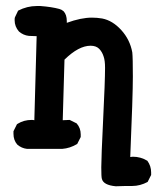

<svg xmlns="http://www.w3.org/2000/svg" viewBox="-20 -491 540 647"><path d="M425.8 135.7H404.3Q387.7 135.7 370.1 136.7Q328.1 132.8 323.2 111.3Q321.3 105.5 321.3 72.8Q321.3 40 327.6 -88.9Q334 -217.8 334 -262.7Q334 -287.1 329.1 -300.8Q324.2 -316.4 314 -326.7Q303.7 -336.9 285.2 -336.9Q245.1 -336.9 197.3 -290L191.4 -85.9L214.8 -86.9L238.3 -75.2Q252 -59.6 252 -38.1Q252 -35.2 252 -29.3L240.2 -5.9Q215.8 8.8 189.5 10.7H71.3Q52.7 8.8 38.1 -3.9Q25.4 -18.6 25.4 -40Q25.4 -43 25.4 -48.8L37.1 -72.3L40 -74.2Q60.5 -86.9 86.9 -86.9Q91.8 -86.9 95.7 -85.9L103.5 -369.1L77.1 -370.1Q58.6 -372.1 43.9 -384.8Q29.3 -401.4 29.3 -422.9Q29.3 -430.7 30.3 -432.6L41 -455.1Q71.3 -470.7 103.5 -470.7Q109.4 -470.7 116.2 -470.7Q154.3 -467.8 179.7 -460.9Q187.5 -459 194.3 -453.1Q205.1 -441.4 205.1 -419.9Q205.1 -417 205.1 -414.1Q252.9 -431.6 290 -431.6Q306.6 -431.6 324.2 -428.7Q359.4 -421.9 388.7 -389.6Q418 -357.4 425.8 -314.5Q427.7 -296.9 427.7 -232.9Q427.7 -168.9 418.9 38.1Q423.8 37.1 427.7 37.1Q454.1 37.1 476.6 50.8Q489.3 68.4 489.3 89.8Q489.3 92.8 489.3 98.6L477.5 122.1Q452.1 135.7 425.8 135.7Z"/></svg>

Font: JasonHandwriting2
Style: SemiBold
Weight: 600
Version: Version 1.04.7